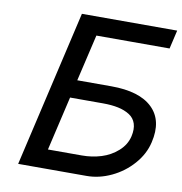

<svg xmlns="http://www.w3.org/2000/svg" viewBox="-81 -798 829 873"><g transform="rotate(10 333.5 -361.0)"><path d="M338.9 -87.9Q385.7 -87.9 428.2 -101.1Q470.7 -114.3 503.7 -143.6Q536.6 -172.9 545.9 -212.9Q553.7 -247.1 545.7 -272Q537.6 -296.9 515.1 -311Q492.7 -325.2 462.4 -331.5Q432.1 -337.9 392.1 -337.9H240.2L182.1 -87.9ZM647 -636.2H467.8H309.1L258.8 -420.9H416Q546.9 -420.9 606.2 -363Q665.5 -305.2 641.1 -202.1Q628.4 -146.5 587.4 -99.9Q546.4 -53.2 490 -26.6Q433.6 0 376 0H60.1L227.1 -722.2H667Z"/></g></svg>

Font: Perun
Style: Italic
Weight: 400
Italic angle: -12°
Foundry: Stefan Peev, Context Ltd
Version: Version 001.000